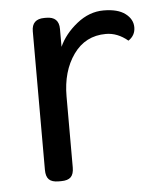

<svg xmlns="http://www.w3.org/2000/svg" viewBox="-43 -538 491 577"><g transform="rotate(-5 203.0 -250.0)"><path d="M111 -493H117Q155 -493 155 -456V-402Q172 -440 209.5 -470Q247 -500 290 -500Q333 -500 355.5 -483Q378 -466 378 -441.5Q378 -417 357 -403Q326 -429 291 -429Q229 -429 193 -378.5Q157 -328 157 -252V-38Q157 -18 148 -9Q139 0 119 0H111Q91 0 82 -9Q73 -18 73 -38V-456Q73 -493 111 -493Z"/></g></svg>

Font: Merge One
Style: Regular
Weight: 400
Designer: Kosal Sen
Foundry: Philatype
Version: Version 1.001